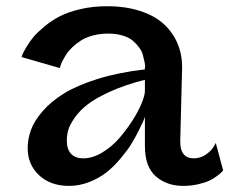

<svg xmlns="http://www.w3.org/2000/svg" viewBox="-20 -589 744 623"><path d="M564.9 -132.8Q563.5 -75.2 608.9 -75.2Q630.4 -75.2 648.2 -87.6Q666 -100.1 672.9 -112.3L680.2 -125L704.1 -36.1Q702.6 -34.2 699.5 -30.8Q696.3 -27.3 685.1 -18.6Q673.8 -9.8 660.2 -3.2Q646.5 3.4 623.3 8.8Q600.1 14.2 574.2 14.2Q521.5 14.2 485.8 -16.6Q450.2 -47.4 450.2 -115.2V-210Q448.7 -205.1 445.3 -197Q441.9 -189 430.4 -165.8Q418.9 -142.6 405.8 -121.3Q392.6 -100.1 370.8 -74.2Q349.1 -48.3 325.7 -29.8Q302.2 -11.2 270 1.5Q237.8 14.2 204.1 14.2Q143.6 14.2 106.7 -20.5Q69.8 -55.2 69.8 -107.9Q69.8 -137.7 80.3 -167Q90.8 -196.3 118.2 -228Q145.5 -259.8 187.3 -285.6Q229 -311.5 296.6 -332.8Q364.3 -354 450.2 -363.8Q449.2 -364.3 450.4 -370.4Q451.7 -376.5 449.2 -387Q446.8 -397.5 443.8 -409.7Q440.9 -421.9 431.9 -434.3Q422.9 -446.8 410.9 -457Q398.9 -467.3 378.2 -473.6Q357.4 -480 331.1 -480Q304.7 -480 281.7 -473.9Q258.8 -467.8 243.2 -457.8Q227.5 -447.8 214.8 -435.8Q202.1 -423.8 194.8 -412.1Q187.5 -400.4 182.4 -390.4Q177.2 -380.4 175.8 -374L173.8 -368.2L49.8 -403.8Q50.8 -407.2 53.2 -413.1Q55.7 -418.9 65.7 -436.3Q75.7 -453.6 88.6 -469Q101.6 -484.4 124.5 -503.4Q147.5 -522.5 174.6 -536.4Q201.7 -550.3 241.7 -559.6Q281.7 -568.8 327.1 -568.8Q387.7 -568.8 435.3 -553.2Q482.9 -537.6 512.5 -510Q542 -482.4 556.9 -445.8Q571.8 -409.2 570.8 -366.2ZM196.8 -132.8Q196.8 -104.5 210.7 -89.8Q224.6 -75.2 250 -75.2Q280.3 -75.2 311.5 -94Q342.8 -112.8 366.9 -140.6Q391.1 -168.5 410.6 -199.2Q430.2 -230 440.4 -256.1Q450.7 -282.2 450.2 -294.9V-330.1Q386.2 -314 338.4 -292.2Q290.5 -270.5 264.4 -250.2Q238.3 -230 222.2 -206.8Q206.1 -183.6 201.4 -166.7Q196.8 -149.9 196.8 -132.8Z"/></svg>

Font: Sporting Grotesque
Style: Regular
Weight: 400
Designer: Lucas LE BIHAN
Foundry: Lucas LE BIHAN
Version: Version 2.001;PS 2.1;hotconv 1.0.88;makeotf.lib2.5.647800